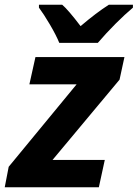

<svg xmlns="http://www.w3.org/2000/svg" viewBox="-38 -786 578 806"><path d="M-1.5 -85.9 283.7 -432.1H85.4L110.8 -546.4H484.4L463.9 -451.7L182.6 -114.7H401.9L377 0H-18.1ZM125.5 -753.9V-766.1H223.1Q248 -745.1 300.3 -676.3Q366.7 -732.9 418.9 -766.1H520V-753.9Q486.8 -726.1 447.5 -686.8Q408.2 -647.5 372.6 -606H210.9Q197.3 -639.2 171.4 -683.1Q145.5 -727.1 125.5 -753.9Z"/></svg>

Font: Viking Open Sans
Style: Bold Italic
Weight: 700
Italic angle: -12°
Foundry: Ascender Corporation
Version: Version 2.000